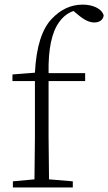

<svg xmlns="http://www.w3.org/2000/svg" viewBox="-20 -831 479 851"><path d="M35.2 -501 134.8 -508.8Q143.6 -680.7 210.9 -749Q269.5 -810.5 346.7 -810.5Q380.9 -810.5 406.7 -797.9Q432.6 -785.2 439.5 -763.7Q438.5 -749 427.2 -740.2Q416 -731.4 397.5 -731.4Q366.2 -731.4 327.1 -764.6L305.7 -782.2Q268.6 -769.5 243.2 -734.4Q192.4 -667 195.3 -506.8H357.4V-471.7H195.3V-225.6Q195.3 -163.1 197.3 -36.1L302.7 -27.3V0H37.1V-27.3L132.8 -36.1Q134.8 -163.1 134.8 -225.6V-471.7H35.2Z"/></svg>

Font: GenYoMin TW TTF ExtraLight
Style: Regular
Weight: 250
Version: Version 1.300